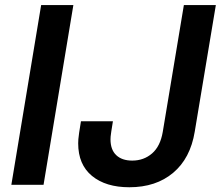

<svg xmlns="http://www.w3.org/2000/svg" viewBox="-20 -748 894 777"><path d="M276.9 -727.5 156.2 0H25.9L146.5 -727.5ZM503.4 9.8Q408.2 9.8 352.3 -36.1Q296.4 -82 296.4 -168Q296.4 -175.3 297.1 -184.8Q297.9 -194.3 300.3 -211.2Q302.7 -228 307.6 -257.3H437Q432.6 -230.5 430.4 -216.3Q428.2 -202.1 427.7 -195.6Q427.2 -189 427.2 -184.1Q427.2 -142.1 450.4 -120.1Q473.6 -98.1 515.1 -98.1Q562 -98.1 595.5 -127.2Q628.9 -156.2 638.7 -214.4L724.1 -727.5H853.5L768.1 -215.3Q750.5 -107.4 680.9 -48.8Q611.3 9.8 503.4 9.8Z"/></svg>

Font: Inter 17pt SemiBold
Style: Italic
Weight: 600
Italic angle: -9.3988°
Version: Version 4.001;git-66647c0bb